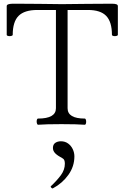

<svg xmlns="http://www.w3.org/2000/svg" viewBox="-20 -686 689 1061"><path d="M182.6 -14.6Q182.6 -21.5 184.6 -26.1Q186.5 -30.8 189.9 -30.8Q289.1 -30.8 289.1 -87.9V-630.9H186.5Q115.2 -630.9 82.8 -598.4Q50.3 -565.9 50.3 -493.2Q50.3 -490.2 45.2 -488.3Q40 -486.3 33.2 -486.3Q26.4 -486.3 21.7 -488.3Q17.1 -490.2 17.1 -493.2V-652.3Q17.1 -658.7 24.9 -661.9Q32.7 -665 49.8 -665.5H70.8Q112.8 -665.5 196.8 -664.6Q259.3 -663.1 322.3 -663.1Q391.1 -663.1 460 -664.6Q551.8 -665.5 597.7 -665.5Q615.2 -665.5 623.3 -662.4Q631.3 -659.2 631.3 -652.3V-493.2Q631.3 -490.2 626.2 -488.3Q621.1 -486.3 614.3 -486.3Q607.9 -486.3 603.3 -488.3Q598.6 -490.2 598.6 -493.2Q598.6 -564.9 567.1 -597.9Q535.6 -630.9 465.8 -630.9H353.5V-87.9Q353.5 -30.8 448.7 -30.8Q452.1 -30.8 454.1 -25.6Q456.1 -20.5 456.1 -13.2Q456.1 -6.3 454.1 -1.5Q452.1 3.4 448.7 3.4Q405.8 0 319.3 0Q232.9 0 189.9 3.4Q187 3.4 184.8 -2.2Q182.6 -7.8 182.6 -14.6ZM260.3 343.8Q294.9 311.5 316.7 281.7Q338.4 252 338.4 218.3Q338.4 195.8 326.7 189.5Q297.4 173.8 284.9 160.9Q272.5 147.9 272.5 131.8Q272.5 112.3 285.4 103.5Q298.3 94.7 316.4 94.7Q339.4 94.7 356.2 106.9Q373 119.1 382.1 138.4Q391.1 157.7 391.1 178.2Q391.1 233.9 357.9 280.3Q324.7 326.7 272 355Q270 356 266.6 353.8Q263.2 351.6 261.2 348.1Q259.3 344.7 260.3 343.8Z"/></svg>

Font: JuniusX Light
Style: Regular
Weight: 300
Designer: Peter S. Baker
Foundry: Briery Creek Software
Version: Version 1.008